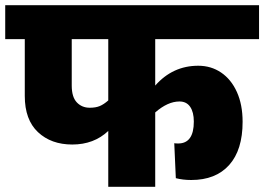

<svg xmlns="http://www.w3.org/2000/svg" viewBox="-40 -716 1013 736"><path d="M555 -566V-388Q622 -464 720 -464Q769 -464 807.5 -438Q846 -412 868 -363.5Q890 -315 890 -249Q890 -141 838.5 -83.5Q787 -26 693 -26Q661 -26 634 -33L628 -167Q633 -166 643 -166Q703 -166 703 -250Q703 -286 689 -306.5Q675 -327 648 -327Q603 -327 555 -285V0H375V-214Q320 -162 237 -162Q156 -162 105.5 -209.5Q55 -257 55 -348V-566H-20V-696H953V-566ZM375 -331V-566H235V-388Q235 -344 254.5 -323.5Q274 -303 304 -303Q327 -303 342.5 -309.5Q358 -316 375 -331Z"/></svg>

Font: FiraGO Heavy
Style: Regular
Weight: 900
Designer: bBox Type
Foundry: bBox Type GmbH
Version: Version 1.001